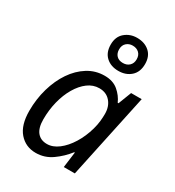

<svg xmlns="http://www.w3.org/2000/svg" viewBox="-196 -929 959 1053"><g transform="rotate(30 284.0 -402.5)"><path d="M193 10Q129 10 88.5 -36.5Q48 -83 48 -173Q48 -248 67.5 -315.5Q87 -383 122 -434.5Q157 -486 205 -516Q253 -546 311 -546Q364 -546 397 -518Q430 -490 446 -453H451L483 -536H550L436 0H366L379 -99H375Q341 -55 295 -22.5Q249 10 193 10ZM222 -63Q259 -63 294.5 -90Q330 -117 358.5 -163Q387 -209 403 -266Q411 -295 413.5 -319.5Q416 -344 416 -365Q416 -412 390 -442Q364 -472 320 -472Q281 -472 248 -447.5Q215 -423 190 -380.5Q165 -338 151.5 -284Q138 -230 138 -171Q138 -117 160 -90Q182 -63 222 -63ZM361 -606Q313 -606 283 -633.5Q253 -661 253 -711Q253 -761 285 -788Q317 -815 361 -815Q409 -815 439.5 -788Q470 -761 470 -712Q470 -661 439 -633.5Q408 -606 361 -606ZM361 -656Q386 -656 401.5 -671Q417 -686 417 -711Q417 -737 401.5 -751.5Q386 -766 361 -766Q338 -766 322 -751.5Q306 -737 306 -711Q306 -686 320.5 -671Q335 -656 361 -656Z"/></g></svg>

Font: Noto IKEA Latin
Style: Italic
Weight: 400
Italic angle: -12°
Designer: Monotype Design Team
Foundry: Monotype Imaging Inc.
Version: Version 1.0